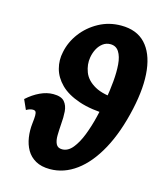

<svg xmlns="http://www.w3.org/2000/svg" viewBox="-109 -792 749 887"><g transform="rotate(15 265.0 -348.0)"><path d="M81 -168Q84 -193 84 -206Q84 -219 80.5 -224.5Q77 -230 67 -230Q59 -230 50.5 -227Q42 -224 36 -220L15 -267Q45 -294 77 -309Q109 -324 140 -324Q178 -324 193.5 -306Q209 -288 211 -259.5Q213 -231 210 -199Q208 -171 207.5 -145.5Q207 -120 215 -104Q223 -88 244 -88Q272 -88 294 -115Q316 -142 332.5 -184.5Q349 -227 360.5 -274.5Q372 -322 380 -362Q388 -408 392 -453Q396 -498 393 -534.5Q390 -571 376 -593Q362 -615 335 -615Q315 -615 299.5 -603.5Q284 -592 274 -573.5Q264 -555 260 -532Q254 -497 267.5 -461.5Q281 -426 322 -403Q363 -380 439 -378L415 -297Q326 -299 267.5 -319Q209 -339 176.5 -371.5Q144 -404 133.5 -443.5Q123 -483 132 -523Q142 -573 174 -615.5Q206 -658 254.5 -684.5Q303 -711 361 -711Q435 -711 476.5 -667Q518 -623 527.5 -543Q537 -463 513 -354Q487 -236 442 -153.5Q397 -71 338.5 -28Q280 15 213 15Q172 15 144.5 -0.5Q117 -16 102 -42Q87 -68 82 -101Q77 -134 81 -168Z"/></g></svg>

Font: Ysabeau Office ExtraBold
Style: Italic
Weight: 800
Italic angle: -12°
Designer: Christian Thalmann (Catharsis Fonts)
Version: Version 2.001;gftools[0.9.30]; featfreeze: tnum,lnum,ss02